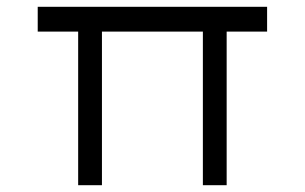

<svg xmlns="http://www.w3.org/2000/svg" viewBox="-20 -545 897 565"><path d="M210 0V-495L227 -452H91V-525H766V-452H634L647 -476V0H577V-476L589 -452H267L280 -465V0Z"/></svg>

Font: Lexend Mega Light
Style: Regular
Weight: 300
Version: Version 1.007